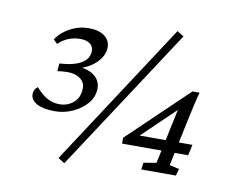

<svg xmlns="http://www.w3.org/2000/svg" viewBox="-74 -729 1021 855"><g transform="rotate(10 436.0 -301.5)"><path d="M185.5 -188.5Q133.8 -188.5 104.5 -204.1Q75.2 -219.7 75.2 -246.1Q75.2 -267.6 92.8 -281.2Q118.2 -252 144 -237.3Q169.9 -222.7 200.2 -222.7Q237.3 -222.7 264.2 -246.1Q291 -269.5 291 -311.5Q291 -337.9 269 -354Q247.1 -370.1 211.9 -370.1Q201.2 -370.1 189.5 -369.1Q177.7 -368.2 166 -366.2L168.9 -401.4Q234.4 -405.3 268.1 -425.8Q301.8 -446.3 301.8 -481.4Q301.8 -502 286.1 -513.7Q270.5 -525.4 242.2 -525.4Q213.9 -525.4 189.5 -515.6Q165 -505.9 143.6 -485.4L126 -502.9Q148.4 -537.1 188 -558.1Q227.5 -579.1 270.5 -579.1Q316.4 -579.1 342.3 -560.1Q368.2 -541 368.2 -509.8Q368.2 -472.7 336.4 -440.4Q304.7 -408.2 251 -393.6L246.1 -402.3Q296.9 -401.4 326.2 -379.4Q355.5 -357.4 355.5 -321.3Q355.5 -284.2 331.1 -254.4Q306.6 -224.6 267.1 -206.5Q227.5 -188.5 185.5 -188.5ZM238.3 13.7 662.1 -634.8 692.4 -616.2 267.6 32.2ZM731.4 -41 775.4 -31.2 766.6 0H610.4L614.3 -31.2L671.9 -41L728.5 -308.6L735.4 -299.8L561.5 -132.8L568.4 -147.5H815.4L804.7 -98.6H505.9V-125L774.4 -381.8H806.6Q799.8 -358.4 793.9 -332.5Q788.1 -306.6 782.2 -280.3Z"/></g></svg>

Font: Crimson Pro ExtraLight Light
Style: Italic
Weight: 300
Italic angle: -12°
Version: Version 1.002